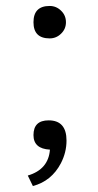

<svg xmlns="http://www.w3.org/2000/svg" viewBox="-20 -518 328 644"><path d="M146.5 -498Q168.9 -498 185.1 -481.9Q201.2 -466.3 201.2 -443.4Q201.2 -420.9 185.1 -405.3Q168.9 -389.2 146.5 -389.2Q92.3 -389.2 92.3 -443.4Q92.3 -498 146.5 -498ZM147.5 -16.1Q92.3 -19 92.3 -64.9Q92.3 -114.3 143.1 -114.3Q203.1 -114.3 203.1 -46.4Q203.1 -6.8 184.1 29.8Q152.8 89.4 90.3 106L73.2 70.8Q142.6 50.3 147.5 -16.1Z"/></svg>

Font: I.MingCP
Style: Regular
Weight: 400
Designer: I.Font Project
Version: Version 8.000; Sep 06, 2022